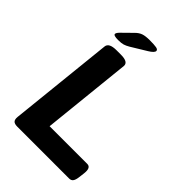

<svg xmlns="http://www.w3.org/2000/svg" viewBox="-253 -980 1085 1085"><g transform="rotate(45 290.0 -437.5)"><path d="M98 0Q75 0 66.5 -9.5Q58 -19 60 -40L126 -669Q129 -702 189 -702H224Q284 -702 281 -668L225 -131H526Q557 -131 551 -81L547 -48Q544 -22 536 -11Q528 0 512 0ZM154 -749Q117 -749 117 -761Q117 -770 132 -785L193 -845Q210 -862 229 -868.5Q248 -875 282 -875Q317 -875 334 -872Q351 -869 351 -858Q351 -844 318 -824L226 -768Q209 -758 194.5 -753.5Q180 -749 154 -749Z"/></g></svg>

Font: Asap Expanded Expanded Regular
Style: Bold Italic
Weight: 700
Width: 7
Italic angle: -6°
Designer: Pablo Cosgaya
Foundry: Omnibus-Type
Version: Version 3.001; ttfautohint (v1.8.4.7-5d5b)